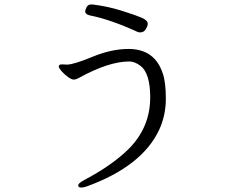

<svg xmlns="http://www.w3.org/2000/svg" viewBox="-20 -773 1040 859"><path d="M394 -753H388Q373 -753 367 -740Q361 -727 361 -723Q361 -709 382 -704Q474 -686 596 -630Q602 -628 607 -628Q624 -628 632.5 -642.5Q641 -657 641 -666Q641 -682 614.5 -693.5Q588 -705 524.5 -725Q461 -745 394 -753ZM257 -485Q243 -485 243 -475Q243 -469 255 -455Q267 -441 283.5 -429Q300 -417 309 -417Q318 -417 324 -420Q330 -423 336 -426Q467 -498 559 -498Q583 -498 609 -478Q652 -445 652 -337Q652 -202 554 -105Q481 -33 354 34Q330 47 330 56.5Q330 66 343 66Q356 66 371 60Q616 -30 692 -192Q722 -257 722 -331Q722 -405 708 -445Q672 -554 555 -554Q479 -554 394 -519Q309 -484 280 -484Z"/></svg>

Font: LXGW WenKai TC
Style: Regular
Weight: 400
Designer: LXGW / Fontworks Inc.
Foundry: LXGW / Fontworks Inc.
Version: Version 1.330